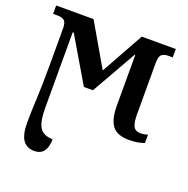

<svg xmlns="http://www.w3.org/2000/svg" viewBox="-136 -664 1009 1033"><g transform="rotate(20 368.5 -148.0)"><path d="M168 240Q125 240 103 209Q81 178 81 111Q81 51 85 -30Q89 -111 89 -220V-433Q89 -468 75 -478Q61 -488 39 -488H12V-536H226L367 -293L502 -536H697V-488H671Q649 -488 635 -477.5Q621 -467 621 -429V-135Q621 -88 632 -66.5Q643 -45 673 -45Q693 -45 714 -52V-4Q698 2 676 6Q654 10 627 10Q558 10 530.5 -27Q503 -64 503 -142V-432H500L354 -175H302L151 -431H145V2Q145 80 165.5 113Q186 146 240 147Q240 191 222.5 215.5Q205 240 168 240Z"/></g></svg>

Font: Noto Serif SemiCondensed SemiBold
Style: Regular
Weight: 600
Width: 4
Designer: Monotype Design Team
Foundry: Monotype Imaging Inc.
Version: Version 2.013; ttfautohint (v1.8.4.7-5d5b)